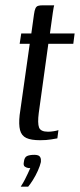

<svg xmlns="http://www.w3.org/2000/svg" viewBox="-20 -525 301 723"><path d="M58 178Q67 164 73.5 151.5Q80 139 85 128Q90 117 94 108Q93 108 90.5 108Q88 108 88 108Q80 107 73.5 102.5Q67 98 70 84Q72 67 82 62.5Q92 58 110 58Q117 58 123 60Q129 62 132 68Q135 74 134 85Q131 99 122.5 118Q114 137 103.5 153.5Q93 170 86 178ZM131 3Q97 3 79 -5.5Q61 -14 55.5 -35Q50 -56 54 -92L92 -360H54L60 -399H98L108 -471Q110 -486 113.5 -493.5Q117 -501 123.5 -503Q130 -505 141 -505H184Q183 -503 182 -496.5Q181 -490 179 -478L168 -399H261L256 -360H162L126 -100Q121 -61 127 -45Q133 -29 161 -29Q171 -29 183 -31Q195 -33 200 -35L196 -4Q190 -3 172.5 0Q155 3 131 3Z"/></svg>

Font: Genos
Style: Italic
Weight: 400
Italic angle: -8°
Version: Version 1.010